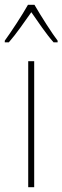

<svg xmlns="http://www.w3.org/2000/svg" viewBox="-41 -783 261 803"><path d="M103 -763H76C52 -720 4 -647 -21 -613V-606H-4C26 -640 64 -695 90 -732C117 -693 152 -641 183 -606H200V-613C180 -638 129 -718 103 -763ZM102 0V-527H77V0Z"/></svg>

Font: Noto Sans Gurmukhi Condensed Thin
Style: Regular
Weight: 100
Width: 3
Designer: Jelle Bosma - Monotype Design Team
Foundry: Monotype Imaging Inc.
Version: Version 2.004